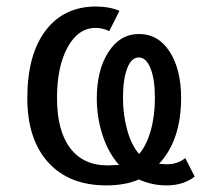

<svg xmlns="http://www.w3.org/2000/svg" viewBox="-20 -557 640 587"><path d="M575.2 -17.1Q541 9.8 488.8 9.8Q444.8 9.8 404.8 -8.3Q362.8 9.8 304.7 9.8Q190.9 9.8 127.2 -60.8Q63.5 -131.3 63.5 -257.3Q63.5 -389.2 119.1 -463.1Q174.8 -537.1 273.9 -537.1Q314 -537.1 345.2 -523.9L314 -461.9Q293.5 -471.7 272.5 -471.7Q219.2 -471.7 186.8 -412.6Q154.3 -353.5 154.3 -257.3Q154.3 -157.7 194.3 -104.5Q234.4 -51.3 309.6 -51.3L343.8 -52.7Q310.5 -90.8 293.2 -144.8Q275.9 -198.7 275.9 -255.9Q275.9 -342.8 311.5 -397.9Q347.2 -453.1 404.8 -453.1Q463.9 -453.1 498.8 -398.9Q533.7 -344.7 533.7 -257.8Q533.7 -128.4 466.3 -56.2L489.7 -54.7Q522.9 -54.7 546.4 -73.7ZM453.6 -257.3Q453.6 -314.9 440.2 -348.1Q426.8 -381.3 404.3 -381.3Q381.3 -381.3 368.7 -347.7Q356 -314 356 -257.3Q356 -206.1 369.1 -158.9Q382.3 -111.8 405.3 -86.4Q427.7 -111.8 440.7 -157.2Q453.6 -202.6 453.6 -257.3Z"/></svg>

Font: Cousine
Style: Regular
Weight: 400
Monospace: yes
Designer: Steve Matteson
Foundry: Ascender Corporation
Version: Version 1.20